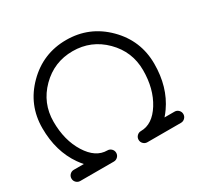

<svg xmlns="http://www.w3.org/2000/svg" viewBox="-165 -971 1189 1161"><g transform="rotate(-30 429.5 -390.5)"><path d="M312.5 -78.1Q328.6 -78.1 340.1 -66.7Q351.6 -55.2 351.6 -39.1Q351.6 -22.9 340.1 -11.5Q328.6 0 312.5 0H78.1Q62 0 50.5 -11.5Q39.1 -22.9 39.1 -39.1Q39.1 -55.2 50.5 -66.7Q62 -78.1 78.1 -78.1H147.9Q133.3 -94.7 119.1 -114.7Q39.1 -229 39.1 -390.6Q39.1 -552.2 153.6 -666.7Q268.1 -781.2 429.7 -781.2Q591.3 -781.2 705.8 -666.7Q820.3 -552.2 820.3 -390.6Q820.3 -229 740.2 -114.7Q726.1 -94.7 711.4 -78.1H781.2Q797.4 -78.1 808.8 -66.7Q820.3 -55.2 820.3 -39.1Q820.3 -22.9 808.8 -11.5Q797.4 0 781.2 0H546.9Q530.8 0 519.3 -11.5Q507.8 -22.9 507.8 -39.1Q507.8 -55.2 519.3 -66.7Q530.8 -78.1 546.9 -78.1Q627.9 -78.1 685.1 -169.7Q742.2 -261.2 742.2 -390.6Q742.2 -520 650.6 -611.6Q559.1 -703.1 429.7 -703.1Q300.3 -703.1 208.7 -611.6Q117.2 -520 117.2 -390.6Q117.2 -261.2 174.3 -169.7Q231.4 -78.1 312.5 -78.1Z"/></g></svg>

Font: Comfortaa
Style: Regular
Weight: 400
Designer: Johan Aakerlund - aajohan
Foundry: Johan Aakerlund
Version: Version 2.004 2013